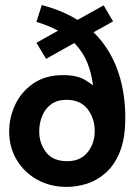

<svg xmlns="http://www.w3.org/2000/svg" viewBox="-20 -721 541 754"><path d="M242 13Q178 13 127 -15Q76 -43 46 -92.5Q16 -142 16 -205Q16 -259 39.5 -309.5Q63 -360 110.5 -393Q158 -426 228 -426Q283 -426 314 -407Q345 -388 368 -367L348 -347Q346 -417 323.5 -473Q301 -529 252.5 -570Q204 -611 123 -635L144 -701Q226 -680 288 -640.5Q350 -601 390.5 -544Q431 -487 451.5 -415Q472 -343 472 -258Q472 -178 451 -125.5Q430 -73 395.5 -42.5Q361 -12 321 0.5Q281 13 242 13ZM244 -88Q296 -88 324 -123Q352 -158 352 -207Q352 -256 324 -292.5Q296 -329 241 -329Q205 -329 181.5 -312Q158 -295 146 -266.5Q134 -238 134 -205Q134 -158 161 -123Q188 -88 244 -88ZM161 -490 123 -553 387 -700 424 -637Z"/></svg>

Font: Cabin VF Beta
Style: Regular
Weight: 400
Designer: Pablo Impallari
Foundry: Pablo Impallari. http://www.impallari.com Igino Marini. http://www.ikern.com
Version: Version 2.200